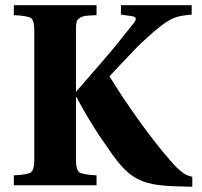

<svg xmlns="http://www.w3.org/2000/svg" viewBox="-20 -712 778 738"><path d="M33.2 0V-38.1Q86.4 -40.5 99.1 -49.8Q111.8 -59.1 111.8 -97.2V-595.2Q111.8 -633.3 99.1 -642.3Q86.4 -651.4 33.2 -653.8V-691.9H351.1V-653.8Q322.3 -652.8 308.6 -650.9Q294.9 -648.9 285.4 -642.3Q275.9 -635.7 273.9 -625.7Q272 -615.7 272 -595.2V-358.9L377 -480Q427.2 -537.6 493.2 -622.1Q513.2 -646.5 486.8 -649.9L444.8 -655.8V-691.9H716.8V-655.8Q673.3 -652.3 651.9 -644.3Q630.4 -636.2 602.1 -615.2Q577.1 -596.2 548.8 -570.3Q520.5 -544.4 506.6 -530.5Q492.7 -516.6 451.9 -473.1Q411.1 -429.7 400.9 -418.9Q445.8 -344.2 511.5 -252.4Q577.1 -160.6 637.2 -91.8Q680.2 -42 709 -35.2L719.2 -32.2V5.9L650.9 3.9Q586.4 2 546.6 -9.3Q506.8 -20.5 476.3 -45.4Q445.8 -70.3 411.1 -119.1Q378.9 -165.5 363.8 -187.7Q348.6 -210 323.5 -251.2Q298.3 -292.5 273.9 -338.9H272V-97.2Q272 -59.1 284.9 -49.8Q297.9 -40.5 351.1 -38.1V0Z"/></svg>

Font: Linguistics Pro
Style: Bold
Weight: 700
Designer: Stefan Peev, Context Ltd
Foundry: Stefan Peev, Context Ltd
Version: Version 001.000